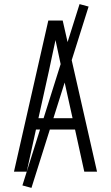

<svg xmlns="http://www.w3.org/2000/svg" viewBox="-20 -835 540 934"><path d="M48 0 215 -735H285L452 0H390L345 -205H155L110 0ZM333 -260 282 -490Q274 -528 266 -565.5Q258 -603 250 -640Q242 -603 234 -565.5Q226 -528 218 -490L167 -260ZM133 79 89 67 367 -815 411 -803Z"/></svg>

Font: Iosevka SS04 Light
Style: Regular
Weight: 300
Monospace: yes
Designer: Belleve Invis
Foundry: Belleve Invis
Version: Version 19.0.0; ttfautohint (v1.8.4)